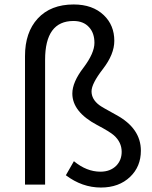

<svg xmlns="http://www.w3.org/2000/svg" viewBox="-20 -827 682 860"><path d="M275 -42 311 -105Q368 -58 430 -58Q474 -58 501 -85Q525 -110 525 -147Q525 -190 490 -221Q472 -237 415 -267Q304 -326 304 -408Q304 -459 354 -524Q403 -589 403 -635Q403 -679 379 -705Q354 -733 309 -733Q182 -733 182 -559V0H92V-576Q92 -682 149 -744Q207 -807 310 -807Q395 -807 445 -759Q492 -714 492 -644Q492 -584 441 -518Q390 -452 390 -418Q390 -382 425 -356Q435 -348 501 -312Q611 -252 611 -152Q611 -81 563 -35Q513 13 432 13Q348 13 275 -42Z"/></svg>

Font: 思源黑体R
Style: Regular
Weight: 400
Designer: Ryoko NISHIZUKA  (kana & ideographs); Paul D. Hunt (Latin, Greek & Cyrillic); Wenlong ZHANG  (bopomofo); Sandoll Communi
Foundry: Adobe Systems Incorporated
Version: Version 1.00 June 24, 2014, initial release